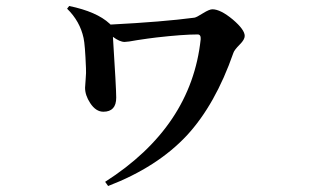

<svg xmlns="http://www.w3.org/2000/svg" viewBox="-20 -559 1040 641"><path d="M349 -477Q523 -486 629 -500Q636 -501 658 -515Q679 -528 689 -528Q716 -528 757 -494Q797 -460 797 -439Q797 -427 781 -411Q762 -392 759 -382Q699 -210 604 -107Q505 -1 341 62L331 48Q619 -136 650 -428Q651 -444 640 -444Q591 -444 503 -434Q477 -431 438 -425Q406 -419 396 -419Q380 -419 357 -436Q368 -264 368 -233Q368 -186 325 -186Q300 -186 281 -215Q264 -241 264 -266L266 -295Q268 -317 267 -332Q264 -410 259 -432Q247 -488 204 -530L211 -539Q303 -520 346 -480Z"/></svg>

Font: Source Han Serif JP
Style: Bold
Weight: 700
Designer: Ryoko NISHIZUKA  (kana & ideographs); Frank Grießhammer (Latin, Greek & Cyrillic); Wenlong ZHANG  (bopomofo); Sandoll Co
Foundry: Adobe Systems Incorporated
Version: Version 1.000;PS 1;hotconv 16.6.53;makeotf.lib2.5.65590